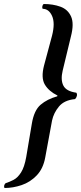

<svg xmlns="http://www.w3.org/2000/svg" viewBox="-41 -728 404 959"><path d="M90 56 118 -110Q129 -177 162 -205Q195 -233 245 -247L246 -251Q203 -272 183 -305.5Q163 -339 179 -401L219 -550Q235 -613 219 -648.5Q203 -684 172 -684Q169 -689 170.5 -696.5Q172 -704 177 -708Q224 -708 261 -694.5Q298 -681 314 -645.5Q330 -610 313 -545L272 -375Q261 -329 275.5 -300.5Q290 -272 340 -265Q345 -259 343 -249.5Q341 -240 334 -233Q280 -228 253.5 -196Q227 -164 219 -126L185 58Q175 114 142.5 148Q110 182 67 196.5Q24 211 -18 211Q-22 206 -20 198.5Q-18 191 -13 187Q6 181 26.5 170.5Q47 160 64 133.5Q81 107 90 56Z"/></svg>

Font: Libertinus Serif SemiBold
Style: Italic
Weight: 600
Italic angle: -11.5°
Designer: Philipp H. Poll, Khaled Hosny
Foundry: Caleb Maclennan
Version: Version 7.051;RELEASE